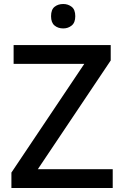

<svg xmlns="http://www.w3.org/2000/svg" viewBox="-20 -939 619 959"><path d="M543 0H37V-77L401 -620H48V-714H533V-637L169 -94H543ZM296 -919Q320 -919 338 -905Q356 -891 356 -858Q356 -826 338 -811.5Q320 -797 296 -797Q270 -797 252.5 -811.5Q235 -826 235 -858Q235 -891 252.5 -905Q270 -919 296 -919Z"/></svg>

Font: Noto Sans Thai Looped Medium
Style: Regular
Weight: 500
Designer: Sasikarn Vongin, Ben Mitchell
Foundry: The Fontpad Ltd
Version: Version 1.001; ttfautohint (v1.8.4.7-5d5b)